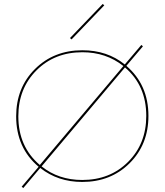

<svg xmlns="http://www.w3.org/2000/svg" viewBox="-20 -918 835 974"><path d="M509 -891 343 -718 335 -725 501 -898ZM621 -584Q733 -488 733 -330Q733 -185 637.5 -90Q542 5 397 5Q274 5 184 -66L98 36L90 29L176 -72Q62 -168 62 -328Q62 -473 157.5 -568Q253 -663 398 -663Q524 -663 613 -591L697 -690L705 -683ZM73 -328Q73 -174 182 -81L606 -583Q518 -653 398 -653Q257 -653 165 -561Q73 -469 73 -328ZM397 -5Q538 -5 630 -97Q722 -189 722 -330Q722 -484 614 -576L191 -74Q277 -5 397 -5Z"/></svg>

Font: EauTest Hairline
Style: Regular
Weight: 250
Designer: Christian Thalmann (Catharsis Fonts)
Version: Version 0.001;PS 000.001;hotconv 1.0.88;makeotf.lib2.5.64775